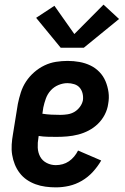

<svg xmlns="http://www.w3.org/2000/svg" viewBox="-20 -801 540 829"><path d="M221 8Q199 8 176.5 5Q154 2 133.5 -5.5Q113 -13 95.5 -25Q78 -37 65 -54Q52 -71 44 -91Q36 -111 32.5 -132.5Q29 -154 30.5 -177Q32 -200 36 -222L57 -352Q62 -377 70 -402Q78 -427 92.5 -449Q107 -471 127.5 -489Q148 -507 172 -518.5Q196 -530 221.5 -534Q247 -538 272 -538Q298 -538 323 -533.5Q348 -529 370 -518.5Q392 -508 409 -490.5Q426 -473 435.5 -450.5Q445 -428 448.5 -403Q452 -378 447 -352Q444 -329 432.5 -306.5Q421 -284 403 -266.5Q385 -249 363 -237.5Q341 -226 317.5 -220Q294 -214 270.5 -212Q247 -210 224 -210Q204 -210 185 -210.5Q166 -211 147 -214L146 -207Q142 -185 143 -163.5Q144 -142 153.5 -124.5Q163 -107 181.5 -97.5Q200 -88 221 -88Q236 -88 250.5 -92Q265 -96 277.5 -104.5Q290 -113 300 -125Q310 -137 317 -151L417 -108Q402 -82 381 -59Q360 -36 333.5 -20.5Q307 -5 278.5 1.5Q250 8 221 8ZM241 -305Q256 -305 272 -307.5Q288 -310 301.5 -318Q315 -326 325 -339.5Q335 -353 338 -368Q340 -383 336.5 -397.5Q333 -412 324 -422.5Q315 -433 300.5 -437.5Q286 -442 271 -442Q252 -442 232.5 -434Q213 -426 199 -410.5Q185 -395 178 -375.5Q171 -356 167 -337L163 -310Q182 -307 201.5 -306Q221 -305 241 -305ZM242 -595 136 -724 215 -776 301 -654 427 -781 494 -719 342 -595Z"/></svg>

Font: Iosevka Slab
Style: Bold Italic
Weight: 700
Italic angle: -9°
Monospace: yes
Designer: Belleve Invis
Foundry: Belleve Invis
Version: Version 11.1.0; ttfautohint (v1.8.3)